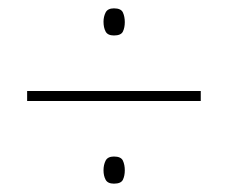

<svg xmlns="http://www.w3.org/2000/svg" viewBox="-20 -583 547 460"><path d="M253 -498Q238 -498 233 -507.5Q228 -517 228 -531Q228 -543 233 -553Q238 -563 253 -563Q270 -563 274.5 -553Q279 -543 279 -530Q279 -517 274.5 -507.5Q270 -498 253 -498ZM45 -341V-365H461V-341ZM253 -143Q238 -143 233 -152.5Q228 -162 228 -175Q228 -188 233 -198Q238 -208 253 -208Q270 -208 274.5 -198Q279 -188 279 -175Q279 -162 274.5 -152.5Q270 -143 253 -143Z"/></svg>

Font: Noto Sans Khmer UI SemiCondensed Thin
Style: Regular
Weight: 100
Width: 4
Designer: Danh Hong and the Monotype Design Team
Foundry: Monotype Imaging Inc.
Version: Version 2.002; ttfautohint (v1.8.4.7-5d5b)